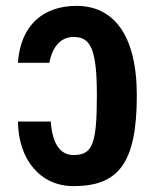

<svg xmlns="http://www.w3.org/2000/svg" viewBox="-20 -622 537 654"><path d="M230 12C383 12 446 -65 446 -297C446 -508 363 -602 241 -602C130 -602 50 -539 41 -408H148C159 -465 188 -496 231 -496C287 -496 310 -459 310 -297C310 -128 294 -94 230 -94C184 -94 158 -134 153 -208H41C43 -76 119 12 230 12Z"/></svg>

Font: Vanilla Cream ExtraBold
Style: Regular
Weight: 800
Designer: Jeremy Tribby, Jinavaṁso
Foundry: Tribby Type
Version: Version 1.422;Glyphs 3.1.2 (3151)